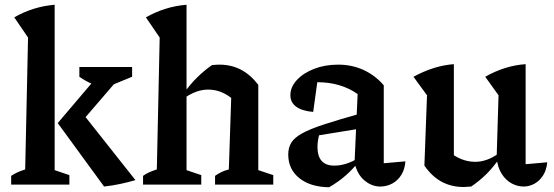

<svg xmlns="http://www.w3.org/2000/svg" viewBox="-20 -777 2333 808"><path d="M27 0V-37Q39 -45 53 -51.5Q67 -58 86 -64L98 -619L40 -704Q78 -726 120.5 -739.5Q163 -753 210 -757V-61L272 -40V0ZM418 8 223 -259 415 -485H501V-471L304 -242L307 -326L550 -19Q519 -10 486.5 -3Q454 4 418 8ZM422 -407Q392 -413 365 -425Q338 -437 314 -454V-495H536V-454Z M582 0V-37Q593 -45 607 -51.5Q621 -58 640 -64L652 -619L594 -704Q633 -726 675 -739.5Q717 -753 765 -757V-61L827 -40V0ZM885 0V-37Q896 -45 910 -52Q924 -59 943 -64L953 -365L1067 -420V-61L1130 -40V0ZM757 -365 754 -385Q780 -422 809.5 -451Q839 -480 872 -503Q881 -504 889 -504.5Q897 -505 903 -505Q953 -505 993.5 -484Q1034 -463 1067 -420L953 -365Q908 -400 856 -400Q807 -400 757 -365Z M1580 8Q1545 8 1514.5 -17Q1484 -42 1472 -91L1485 -381Q1415 -431 1315 -431Q1298 -431 1281 -429Q1264 -427 1249 -424L1319 -458L1298 -306Q1251 -310 1226.5 -328Q1202 -346 1202 -376Q1202 -411 1229.5 -440.5Q1257 -470 1302.5 -487.5Q1348 -505 1403 -505Q1461 -505 1510 -482.5Q1559 -460 1595 -418V-90L1686 -98Q1684 -66 1669.5 -42Q1655 -18 1631.5 -5Q1608 8 1580 8ZM1365 11Q1286 10 1239.5 -27.5Q1193 -65 1193 -127Q1193 -155 1205.5 -176Q1218 -197 1251 -215.5Q1284 -234 1345.5 -254Q1407 -274 1503 -301V-237L1288 -202L1326 -219Q1321 -204 1318.5 -188Q1316 -172 1316 -159Q1316 -120 1333.5 -100Q1351 -80 1387 -80Q1412 -80 1438.5 -88.5Q1465 -97 1495 -116V-103Q1468 -68 1436.5 -40Q1405 -12 1365 11Z M2192 -86 2283 -94Q2280 -61 2265 -38Q2250 -15 2228.5 -3.5Q2207 8 2184 8Q2157 8 2132.5 -5.5Q2108 -19 2091 -46Q2074 -73 2070 -112L2078 -376L2022 -454Q2105 -501 2192 -507ZM1963 8Q1955 8 1947 9Q1939 10 1932 10Q1880 10 1839 -12Q1798 -34 1766 -80L1867 -141Q1920 -96 1980 -96Q2029 -96 2078 -131L2081 -110Q2056 -73 2026.5 -44Q1997 -15 1963 8ZM1766 -80 1777 -376 1720 -454Q1807 -501 1890 -507V-93Z"/></svg>

Font: Piazzolla Thin
Style: Bold
Weight: 700
Version: Version 2.005